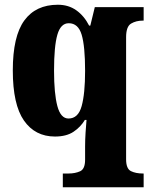

<svg xmlns="http://www.w3.org/2000/svg" viewBox="-20 -566 635 810"><path d="M245 224V166H269Q297 166 318 156.5Q339 147 339 108V52Q339 24 341 -7Q343 -38 345 -60H338Q320 -30 290 -10Q260 10 212 10Q128 10 81 -57.5Q34 -125 34 -269Q34 -413 82.5 -479.5Q131 -546 224 -546Q269 -546 302 -522.5Q335 -499 356 -458H361L380 -536H586V-479H582Q554 -479 533 -466.5Q512 -454 512 -409V106Q512 146 532.5 156Q553 166 583 166H586V224ZM269 -66Q310 -66 324.5 -118.5Q339 -171 339 -267Q339 -371 324.5 -419.5Q310 -468 270 -468Q236 -468 222 -419.5Q208 -371 208 -268Q208 -171 222 -118.5Q236 -66 269 -66Z"/></svg>

Font: Noto Serif Tamil Condensed Black
Style: Italic
Weight: 900
Width: 3
Italic angle: -12°
Designer: Indian Type Foundry, Tom Grace, and the Monotype Design Team
Foundry: Monotype Imaging Inc.
Version: Version 2.003; ttfautohint (v1.8.4.7-5d5b)